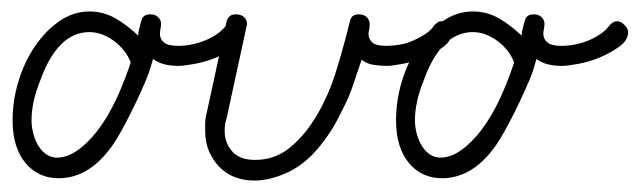

<svg xmlns="http://www.w3.org/2000/svg" viewBox="-20 -322 1116 335"><path d="M374 -277Q380 -285 388 -285Q394 -285 400.5 -278.5Q407 -272 407 -266Q407 -252 392 -241Q377 -230 358 -222Q339 -214 319.5 -210.5Q300 -207 292 -207Q279 -207 268 -209.5Q257 -212 247 -219L244 -209Q241 -197 234 -180.5Q227 -164 218 -145Q209 -126 199.5 -108Q190 -90 182 -77Q140 -11 82 -11Q65 -11 50.5 -17.5Q36 -24 25 -37Q14 -50 8 -68.5Q2 -87 2 -112Q2 -146 12 -179.5Q22 -213 40.5 -240.5Q59 -268 83.5 -285Q108 -302 136 -302Q160 -302 180.5 -290.5Q201 -279 221 -260L222 -268Q224 -277 227 -287Q230 -297 242 -297Q251 -297 256 -292Q261 -287 261 -281Q261 -276 260 -271.5Q259 -267 259 -263Q259 -254 266 -248Q273 -242 291 -242Q303 -242 315 -244.5Q327 -247 338 -251.5Q349 -256 358.5 -262.5Q368 -269 374 -277ZM208 -213Q204 -224 196.5 -233.5Q189 -243 179 -250.5Q169 -258 158 -262Q147 -266 136 -266Q108 -266 86.5 -244.5Q65 -223 50 -181Q35 -144 35 -112Q35 -100 38.5 -87.5Q42 -75 48 -66Q54 -57 62 -52Q70 -47 79 -47Q100 -47 121 -64Q142 -81 159 -106.5Q176 -132 188.5 -161.5Q201 -191 208 -213Z M375 -283Q378 -297 391 -297Q401 -297 406 -292Q411 -287 411 -280Q411 -279 410.5 -277.5Q410 -276 410 -275L375 -114Q372 -106 372 -93Q372 -73 385 -58Q398 -43 425 -43Q460 -43 486.5 -65Q513 -87 533.5 -122Q554 -157 567 -199.5Q580 -242 590 -283Q592 -297 606 -297Q615 -297 620 -292Q625 -287 625 -280Q625 -273 624 -269.5Q623 -266 623 -263Q623 -254 629.5 -248Q636 -242 654 -242Q665 -242 677 -244Q689 -246 700.5 -251Q712 -256 722 -262.5Q732 -269 737 -277Q744 -285 750 -285Q757 -285 763 -279Q769 -273 769 -267Q769 -253 755 -241.5Q741 -230 721 -222Q701 -214 682 -210.5Q663 -207 656 -207Q643 -207 631 -209Q619 -211 611 -218Q603 -195 597 -176.5Q591 -158 583 -141.5Q575 -125 566.5 -109Q558 -93 545 -76Q518 -39 485.5 -23Q453 -7 424 -7Q405 -7 389.5 -13Q374 -19 362.5 -31Q351 -43 344.5 -58.5Q338 -74 338 -93Q338 -100 338 -107Q338 -114 340 -122Z M1043 -277Q1049 -285 1057 -285Q1063 -285 1069.5 -278.5Q1076 -272 1076 -266Q1076 -252 1061 -241Q1046 -230 1027 -222Q1008 -214 988.5 -210.5Q969 -207 961 -207Q948 -207 937 -209.5Q926 -212 916 -219L913 -209Q910 -197 903 -180.5Q896 -164 887 -145Q878 -126 868.5 -108Q859 -90 851 -77Q809 -11 751 -11Q734 -11 719.5 -17.5Q705 -24 694 -37Q683 -50 677 -68.5Q671 -87 671 -112Q671 -146 681 -179.5Q691 -213 709.5 -240.5Q728 -268 752.5 -285Q777 -302 805 -302Q829 -302 849.5 -290.5Q870 -279 890 -260L891 -268Q893 -277 896 -287Q899 -297 911 -297Q920 -297 925 -292Q930 -287 930 -281Q930 -276 929 -271.5Q928 -267 928 -263Q928 -254 935 -248Q942 -242 960 -242Q972 -242 984 -244.5Q996 -247 1007 -251.5Q1018 -256 1027.5 -262.5Q1037 -269 1043 -277ZM877 -213Q873 -224 865.5 -233.5Q858 -243 848 -250.5Q838 -258 827 -262Q816 -266 805 -266Q777 -266 755.5 -244.5Q734 -223 719 -181Q704 -144 704 -112Q704 -100 707.5 -87.5Q711 -75 717 -66Q723 -57 731 -52Q739 -47 748 -47Q769 -47 790 -64Q811 -81 828 -106.5Q845 -132 857.5 -161.5Q870 -191 877 -213Z"/></svg>

Font: Gruenewald VA
Style: Regular
Weight: 400
Designer: Peter Wiegel
Foundry: Peter Wiegel, nach dem Schriftentwurf von Dr. H. Gr¸newald
Version: Version 0.007